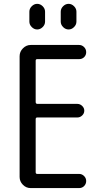

<svg xmlns="http://www.w3.org/2000/svg" viewBox="-20 -960 540 980"><path d="M290 -900.4Q290 -916 302.2 -928.2Q314.5 -940.4 330.1 -940.4Q345.7 -940.4 357.9 -928.2Q370.1 -916 370.1 -900.4V-849.6Q370.1 -834 357.9 -821.8Q345.7 -809.6 330.1 -809.6Q314.5 -809.6 302.2 -821.8Q290 -834 290 -849.6ZM129.9 -900.4Q129.9 -916 142.1 -928.2Q154.3 -940.4 169.9 -940.4Q185.5 -940.4 197.8 -928.2Q210 -916 210 -900.4V-849.6Q210 -834 197.8 -821.8Q185.5 -809.6 169.9 -809.6Q154.3 -809.6 142.1 -821.8Q129.9 -834 129.9 -849.6ZM136.7 0Q113.3 0 96.7 -17.1Q80.1 -34.2 80.1 -56.6V-672.9Q80.1 -696.3 97.2 -713.4Q114.3 -730.5 136.7 -730.5H383.8Q398.4 -730.5 409.2 -719.7Q419.9 -709 419.9 -693.8Q419.9 -678.7 409.7 -668.5Q399.4 -658.2 383.8 -658.2H169.9Q162.1 -658.2 162.1 -650.4V-439.5Q162.1 -430.7 169.9 -429.7H375Q388.7 -429.7 399.4 -419.4Q410.2 -409.2 410.2 -395Q410.2 -380.9 399.4 -370.6Q388.7 -360.4 375 -360.4H169.9Q162.1 -360.4 162.1 -351.6V-81.1Q162.1 -72.3 169.9 -72.3H383.8Q398.4 -72.3 409.2 -61.5Q419.9 -50.8 419.9 -36.1Q419.9 -21.5 409.7 -10.7Q399.4 0 383.8 0Z"/></svg>

Font: Rounded Mgen+ 1m regular
Style: Regular
Weight: 400
Designer: [Source Han Sans]
Ryoko NISHIZUKA  (kana & ideographs); Paul D. Hunt (Latin, Greek & Cyrillic); Wenlong ZHANG  (bopomofo
Version: Version 1.059.20150602